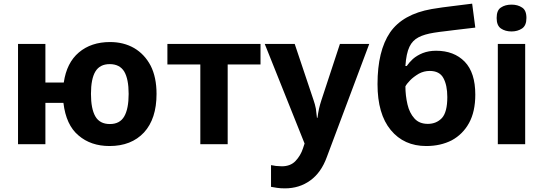

<svg xmlns="http://www.w3.org/2000/svg" viewBox="-20 -785 2956 1045"><path d="M832 -273.9Q832 -138.2 763.7 -64Q694.8 9.8 576.2 9.8Q474.1 9.8 407.2 -47.9Q339.4 -104.5 325.2 -225.1H227.1V0H78.1V-545.9H227.1V-335.9H327.1Q342.8 -443.4 409.2 -499.5Q476.1 -556.2 579.1 -556.2Q652.8 -556.2 710 -523.4Q767.1 -489.7 799.8 -427.7Q832 -364.7 832 -273.9ZM475.1 -273.9Q475.1 -192.9 499 -151.4Q522.9 -109.9 578.1 -109.9Q632.3 -109.9 656.2 -151.4Q680.2 -192.9 680.2 -273.9Q680.2 -354.5 656.2 -395.5Q631.3 -436 577.1 -436Q523.4 -436 499 -395.5Q475.1 -355.5 475.1 -273.9Z M1397.9 -434.1H1219.2V0H1070.3V-434.1H891.1V-545.9H1397.9Z M1420.9 -545.9H1584L1687 -238.8Q1694.3 -218.3 1699.2 -193.4Q1702.6 -170.4 1705.1 -144H1708Q1710.9 -168 1716.3 -193.4Q1721.2 -214.8 1729 -238.8L1830.1 -545.9H1989.7L1758.8 69.8Q1728 154.8 1668.5 197.3Q1609.4 240.2 1530.8 240.2Q1505.9 240.2 1487.3 237.3Q1471.7 235.4 1455.1 231.9V113.8Q1458.5 114.3 1467.3 115.7Q1476.1 117.2 1481.4 118.2Q1502.9 120.1 1513.7 120.1Q1560.5 120.1 1587.9 91.8Q1616.2 62 1628.9 22.9L1637.7 -3.9Z M2034.7 -327.1Q2034.7 -507.8 2103 -608.4Q2171.9 -708 2329.6 -735.8Q2392.1 -746.1 2437 -751Q2458.5 -753.9 2499.3 -758.8Q2540 -763.7 2549.8 -765.1L2566.9 -634.8Q2532.7 -630.9 2492.2 -626Q2479.5 -624.5 2452.6 -621.3Q2425.8 -618.2 2412.1 -616.2Q2368.2 -611.3 2341.8 -606.9Q2290 -598.6 2258.8 -582.5Q2225.1 -565.4 2208.5 -530.3Q2190.9 -493.7 2186.5 -425.8H2193.8Q2206.1 -444.3 2227.1 -463.9Q2249.5 -483.4 2280.8 -496.1Q2313.5 -508.8 2353.5 -508.8Q2451.2 -508.8 2509.3 -449.2Q2566.9 -389.6 2566.9 -270Q2566.9 -177.2 2532.7 -115.2Q2499 -54.2 2439 -21.5Q2377.9 9.8 2299.8 9.8Q2178.7 9.8 2106.9 -77.1Q2034.7 -164.1 2034.7 -327.1ZM2308.6 -110.8Q2355 -110.8 2385.3 -142.6Q2414.6 -174.8 2414.6 -256.8Q2414.6 -321.3 2393.1 -360.4Q2372.1 -398.9 2318.8 -398.9Q2287.1 -398.9 2259.3 -383.8Q2230 -366.2 2212.9 -348.6Q2193.8 -329.1 2186.5 -314.9Q2186.5 -265.6 2197.8 -216.8Q2208.5 -170.4 2235.4 -140.6Q2261.7 -110.8 2308.6 -110.8Z M2764.2 -759.8Q2797.9 -759.8 2821.3 -744.1Q2845.2 -729.5 2845.2 -687Q2845.2 -646 2821.3 -629.9Q2796.9 -613.8 2764.2 -613.8Q2730 -613.8 2706.5 -629.9Q2683.1 -646 2683.1 -687Q2683.1 -729.5 2706.5 -744.1Q2729.5 -759.8 2764.2 -759.8ZM2838.4 -545.9V0H2689.5V-545.9Z"/></svg>

Font: Droid Sans Thai
Style: Bold
Weight: 700
Designer: Steve Matteson
Foundry: Ascender Corporation
Version: Version 1.00